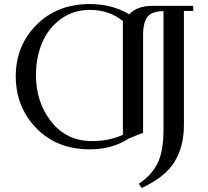

<svg xmlns="http://www.w3.org/2000/svg" viewBox="-20 -731 1031 950"><path d="M58 -354Q58 -505 160.5 -608Q263 -711 425 -711Q534 -711 620 -660Q657 -702 735 -702H936V-677H890V-111Q890 -7 844 69Q798 145 681 199L667 178Q727 139 758 80Q789 21 789 -91V-676Q734 -676 711 -649Q688 -622 688 -558V-74L620 -47Q535 8 425 8Q261 8 159.5 -97Q58 -202 58 -354ZM158 -359Q158 -224 234 -128.5Q310 -33 435 -33Q521 -33 588 -64V-627Q520 -682 425 -682Q341 -682 279 -635.5Q217 -589 187.5 -517Q158 -445 158 -359Z"/></svg>

Font: Dihjauti
Style: Bold
Weight: 700
Designer: T. Christopher White
Version: Version 3.0.0